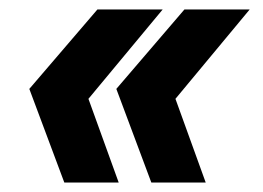

<svg xmlns="http://www.w3.org/2000/svg" viewBox="-20 -454 557 406"><path d="M116 -68 42 -266 186 -434H324L167 -245L231 -68ZM300 -68 226 -266 370 -434H508L351 -245L415 -68Z"/></svg>

Font: Instrument Sans SemiCondensed
Style: Bold Italic
Weight: 700
Width: 4
Italic angle: -13°
Designer: Rodrigo Fuenzalida
Foundry: fragTYPE
Version: Version 1.000;gftools[0.9.28]